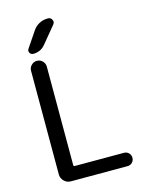

<svg xmlns="http://www.w3.org/2000/svg" viewBox="-138 -1063 863 1126"><g transform="rotate(-15 293.0 -500.0)"><path d="M186.5 -707V-109.4Q186.5 -101.6 193.4 -101.6H492.2Q509.8 -101.6 521.5 -89.8Q533.2 -78.1 533.2 -61Q533.2 -43.9 521.5 -32.2Q509.8 -20.5 492.2 -20.5H148.4Q125 -20.5 107.9 -37.6Q90.8 -54.7 90.8 -78.1V-707Q90.8 -726.6 105 -740.7Q119.1 -754.9 138.7 -754.9Q158.2 -754.9 172.4 -740.7Q186.5 -726.6 186.5 -707ZM265.6 -978.5Q283.2 -978.5 290 -962.9Q293 -957 293 -951.2Q293 -942.4 286.1 -934.6L203.1 -834Q174.8 -799.8 129.9 -799.8Q115.2 -799.8 108.4 -812.5Q105.5 -818.4 105.5 -824.2Q105.5 -830.1 110.4 -836.9L173.8 -930.7Q188.5 -953.1 212.4 -965.8Q236.3 -978.5 263.7 -978.5Z"/></g></svg>

Font: Gen Jyuu Gothic P Regular
Style: Regular
Weight: 400
Designer: [Source Han Sans]
Ryoko NISHIZUKA  (kana & ideographs); Paul D. Hunt (Latin, Greek & Cyrillic); Wenlong ZHANG  (bopomofo
Version: Version 1.002.20150607